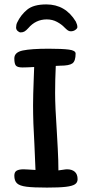

<svg xmlns="http://www.w3.org/2000/svg" viewBox="-20 -851 413 871"><path d="M331 -728Q331 -722 322 -715.5Q313 -709 301 -709Q294 -709 288 -713Q282 -717 272 -727Q260 -740 239 -751.5Q218 -763 192 -763Q142 -763 108 -723Q99 -713 91.5 -708.5Q84 -704 74 -704Q67 -704 60 -710.5Q53 -717 53 -726Q53 -739 58 -749Q74 -783 103 -807Q132 -831 190 -831Q277 -831 324 -753Q331 -739 331 -728ZM230 -429Q230 -368 238 -250Q239 -232 242 -177.5Q245 -123 245 -78Q255 -79 266.5 -81Q278 -83 284 -83Q306 -83 319 -72Q332 -61 332 -38Q332 -23 320 -15Q308 -7 278.5 -3.5Q249 0 193 0Q131 0 100 -4Q69 -8 57 -19.5Q45 -31 45 -54Q45 -71 56 -77Q67 -83 87 -83L108 -82L141 -80L136 -198Q130 -294 130 -374Q130 -417 133 -492L135 -547Q101 -545 82 -545Q60 -545 52.5 -553Q45 -561 45 -586Q45 -614 83.5 -622Q122 -630 201 -630Q262 -630 292.5 -626Q323 -622 323 -608Q323 -574 308.5 -563.5Q294 -553 253 -553L233 -552Q230 -488 230 -429Z"/></svg>

Font: Itim
Style: Regular
Weight: 400
Designer: Suppakit Chalermlarp
Version: Version 1.002g